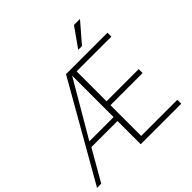

<svg xmlns="http://www.w3.org/2000/svg" viewBox="-224 -1142 1356 1356"><g transform="rotate(-45 454.0 -464.5)"><path d="M841 -39V0H436V-232H175L42 0H0L413 -723H827V-684H480V-385H801V-346H480V-39ZM436 -271V-685L194 -271ZM698.5 -929H758.5L633 -783.5H595.5Z"/></g></svg>

Font: Public Sans Thin
Style: Regular
Weight: 100
Designer: The Public Sans project authors (U.S. Web Design System). Libre Franklin designed by Pablo Impallari and Rodrigo Fuenzal
Version: Version 1.008